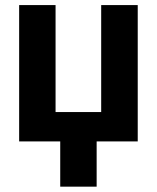

<svg xmlns="http://www.w3.org/2000/svg" viewBox="-20 -548 607 744"><path d="M195.3 -528.3V-113.8H372.1V-528.3H513.7V0H354.5V175.3H213.4V0H54.2V-528.3Z"/></svg>

Font: Roboto-o
Style: o-Bold
Weight: 700
Designer: Google
Version: Version 2.134; 2016; ttfautohint (v1.6)